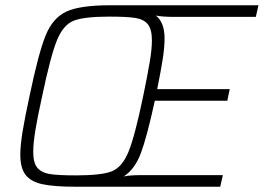

<svg xmlns="http://www.w3.org/2000/svg" viewBox="-20 -708 1000 728"><path d="M57 -121Q57 -156 65.5 -208.5Q74 -261 92 -344Q126 -507 153 -573.5Q180 -640 231.5 -664Q283 -688 397 -688H960L950 -644H638Q596 -644 571 -649Q604 -623 604 -562Q604 -529 597 -484Q590 -439 576 -370H851L842 -326H567Q537 -188 514 -127Q491 -66 449 -39Q472 -44 516 -44H825L815 0H267Q185 0 141 -9.5Q97 -19 77 -45Q57 -71 57 -121ZM523 -344Q540 -426 548 -474.5Q556 -523 556 -555Q556 -597 540.5 -616Q525 -635 493 -640Q461 -645 395 -645Q299 -645 259.5 -629.5Q220 -614 196 -555.5Q172 -497 140 -344Q122 -263 114 -213.5Q106 -164 106 -132Q106 -90 122 -71.5Q138 -53 169.5 -48Q201 -43 268 -43Q365 -43 404 -58.5Q443 -74 467 -132Q491 -190 523 -344Z"/></svg>

Font: Saira Semi Condensed ExtraLight
Style: Italic
Weight: 200
Width: 4
Italic angle: -12°
Designer: Hector Gatti with collaboration of the Omnibus-Type team
Foundry: Omnibus-Type
Version: Version 1.001; ttfautohint (v1.8)